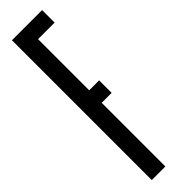

<svg xmlns="http://www.w3.org/2000/svg" viewBox="-267 -749 738 738"><g transform="rotate(-45 102.0 -380.0)"><path d="M25 0V-760H189V-692H99V-414H153V-346H99V0Z"/></g></svg>

Font: Commune Nuit Debout
Style: Regular
Weight: 400
Designer: Sébastien Marchal
Foundry: Sébastien Marchal
Version: Version 1.003;PS 1.3;hotconv 1.0.88;makeotf.lib2.5.647800